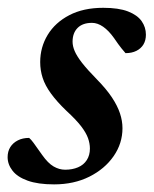

<svg xmlns="http://www.w3.org/2000/svg" viewBox="-25 -472 403 504"><path d="M51.5 -110Q56.5 -106 63.2 -96.8Q70 -87.5 85.5 -65.5Q101 -43.5 115.8 -35Q130.5 -26.5 146 -26.5Q165 -26.5 179.8 -32.8Q194.5 -39 202.8 -51.8Q211 -64.5 211 -82Q211 -95.5 206 -109.5Q201 -123.5 187.8 -140.8Q174.5 -158 149 -181.5Q124 -205.5 108.8 -226.5Q93.5 -247.5 87 -267.5Q80.5 -287.5 80.5 -309Q80.5 -348 100.2 -380.5Q120 -413 157 -432.2Q194 -451.5 246 -451.5Q286.5 -451.5 311 -442Q335.5 -432.5 346.8 -416.5Q358 -400.5 358 -381Q358 -366 351.5 -355.2Q345 -344.5 333 -338.5Q321 -332.5 304.5 -332.5Q300.5 -337 293.8 -345.2Q287 -353.5 274 -372.5Q260.5 -391.5 245.8 -401.8Q231 -412 216.5 -412Q192 -412 178.8 -398.8Q165.5 -385.5 165.5 -362.5Q165.5 -351 171 -338Q176.5 -325 190.2 -307.2Q204 -289.5 229 -264Q254.5 -238 269 -216Q283.5 -194 290 -174.2Q296.5 -154.5 296.5 -135.5Q296.5 -95.5 273.2 -62Q250 -28.5 209.5 -8.2Q169 12 117 12Q74.5 12 47.5 2.2Q20.5 -7.5 7.8 -24Q-5 -40.5 -5 -59.5Q-5 -74.5 2 -85.8Q9 -97 21.8 -103.5Q34.5 -110 51.5 -110Z"/></svg>

Font: Newsreader 24pt SemiBold
Style: Italic
Weight: 600
Italic angle: -17°
Designer: Hugues Gentile
Foundry: Production Type
Version: Version 1.003